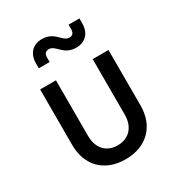

<svg xmlns="http://www.w3.org/2000/svg" viewBox="-185 -906 970 1041"><g transform="rotate(-30 300.0 -386.0)"><path d="M370 -648C426 -648 463 -685 463 -747V-777H395V-748C395 -725 383 -714 365 -714C321 -714 311 -782 230 -782C174 -782 137 -745 137 -684V-653H205V-682C205 -705 217 -716 235 -716C279 -716 289 -648 370 -648ZM299 10C429 10 514 -71 514 -202V-550H415V-202C415 -125 370 -77 299 -77C229 -77 185 -125 185 -202V-550H86V-202C86 -72 169 10 299 10Z"/></g></svg>

Font: JetBrains Mono Medium
Style: Regular
Weight: 436
Monospace: yes
Designer: Philipp Nurullin, Konstantin Bulenkov
Foundry: JetBrains
Version: Version 2.305